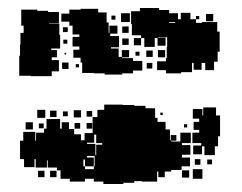

<svg xmlns="http://www.w3.org/2000/svg" viewBox="-20 -525 603 479"><path d="M332 -412H314V-430H332V-437H309V-465H307V-497H329V-505H377V-500H402V-492H424V-477H431V-493H455V-477H469V-468H484V-470H522V-446H528V-396H523V-371H514V-350H492V-368H483V-351H463V-368H459V-345H432V-342H394V-380H396V-408H397V-432H374V-431H393V-411H373V-430H366V-408H340V-430H332ZM285 -339H241V-342H214V-343H185V-369H181V-381H163V-401H178V-409H161V-433H178V-439H161V-461H153V-471H133V-491H153V-501H181V-503H225V-494H246V-469H251V-443H253V-461H273V-441H255V-435H277V-407H257V-404H276V-383H284V-400H302V-382H285V-380H312V-373H335V-349H312V-342H285ZM109 -335H57V-336H28V-386H30V-414H31V-443H39V-461H33V-501H73V-498H100V-495H127V-467H102V-466H128V-438H130V-404H108V-400H122V-382H109V-375H127V-347H109ZM304 -470H282V-492H304ZM512 -472H494V-490H512ZM268 -476H258V-486H268ZM477 -477H469V-485H477ZM402 -468H417V-470H402ZM301 -443H285V-459H301ZM149 -445H137V-457H149ZM301 -413H285V-429H301ZM148 -416H138V-426H148ZM392 -382H374V-400H392ZM361 -383H345V-399H361ZM328 -386H318V-396H328ZM145 -389H141V-393H145ZM394 -350H372V-372H394ZM151 -353H135V-369H151ZM360 -354H346V-368H360ZM177 -357H169V-365H177ZM66 -108H40V-128H30V-174H38V-196H68V-174H70V-194H90V-204H96V-228H130V-204H134V-220H152V-203H165V-190H182V-175H191V-193H211V-233H223V-251H240V-264H286V-263H315V-261H343V-255H367V-231H373V-213V-221H393V-202H404V-175H406V-188H420V-174H407V-172H430V-194H456V-168H434V-163H455V-139H434V-132H454V-110H433V-101H407V-97H391V-83H375V-97H372V-72H334V-73H315V-69H288V-66H238V-72H214V-79H192V-72H154V-79H131V-100H122V-107H99V-125H97V-107H69V-128H66ZM484 -140H462V-162H482V-168H460V-194H477V-201H463V-221H477V-229H461V-253H485V-237H487V-257H519V-237H529V-185H524V-160H516V-138H490V-160H484ZM93 -231H73V-251H93ZM182 -232H164V-250H182ZM121 -233H105V-249H121ZM210 -234H196V-248H210ZM149 -235H137V-247H149ZM386 -238H380V-244H386ZM62 -202H44V-220H62ZM180 -204H166V-218H180ZM210 -204H196V-218H210ZM89 -205H77V-217H89ZM447 -207H439V-215H447ZM215 -169H197V-166H218V-138H235H220V-164H235V-168H220V-189H215ZM214 -132V-110H216V-136H197V-132ZM480 -114H466V-128H480ZM509 -115H497V-127H509ZM192 -110V-127H188V-110ZM192 -103H214V-110H192ZM485 -79H461V-103H485ZM452 -82H434V-100H452ZM91 -83H75V-99H91ZM121 -83H105V-99H121Z"/></svg>

Font: Rubik Storm
Style: Regular
Weight: 400
Designer: Hubert and Fischer, NaN
Foundry: Hubert and Fischer, NaN
Version: Version 2.201